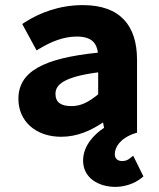

<svg xmlns="http://www.w3.org/2000/svg" viewBox="-20 -523 623 751"><path d="M364 -240V-154C327 -124 297 -108 260 -108C219 -108 197 -122 197 -156C197 -190 226 -222 364 -240ZM219 12C282 12 335 -12 383 -44L387 -23C350 1 305 46 305 105C305 173 365 208 432 208C465 208 505 196 531 175L541 167L501 86L487 97C480 103 470 107 458 107C442 107 429 99 429 80C429 53 450 18 506 -1L516 -4V-289C516 -423 450 -503 304 -503C211 -503 134 -472 79 -437L67 -429L123 -326L137 -334C180 -360 229 -380 280 -380C338 -380 358 -355 363 -317C149 -295 52 -243 52 -136C52 -49 120 12 219 12Z"/></svg>

Font: Falling Sky
Style: Bd+
Weight: 400
Designer: Paul D. Hunt
Foundry: Adobe Systems Incorporated
Version: Version 1.02